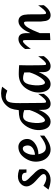

<svg xmlns="http://www.w3.org/2000/svg" viewBox="1242 -2160 931 3454"><g transform="rotate(-90 1707.0 -433.5)"><path d="M92.3 -116.7Q173.3 -65.4 232.4 -65.4Q249.5 -65.4 263.4 -69.8Q277.3 -74.2 286.9 -82Q296.4 -89.8 300 -100.6Q303.7 -111.3 300.8 -124Q298.3 -138.2 281 -158.7Q263.7 -179.2 232.4 -207L176.8 -257.3Q136.2 -293.9 112.5 -330.6Q88.9 -367.2 83 -393.1Q75.7 -429.2 85.9 -461.7Q96.2 -494.1 122.6 -521.5Q149.4 -548.8 185.5 -562.5Q221.7 -576.2 264.2 -576.2Q286.6 -576.2 316.7 -571.3Q346.7 -566.4 384.3 -554.2L385.7 -422.4H329.6L324.7 -446.8Q325.2 -451.7 324.7 -455.1Q314.9 -504.9 244.1 -504.9Q164.6 -504.9 176.8 -445.3Q184.1 -413.1 249 -353V-353.5L299.3 -299.8Q340.8 -261.2 364.5 -229Q388.2 -196.8 394 -168.9Q410.6 -97.7 346.7 -42Q285.6 11.7 192.9 11.7Q128.4 11.7 22.5 -25.9Z M994.1 -101.6Q924.3 -45.4 861.1 -16.8Q797.9 11.7 742.2 11.7Q704.1 11.7 671.4 -1.2Q638.7 -14.2 607.9 -41.5Q551.3 -93.3 533.7 -175.8Q502.4 -317.4 584 -441.9Q625 -505.9 677 -536.9Q729 -567.9 792.5 -567.9Q817.4 -567.9 839.8 -559.3Q862.3 -550.8 880.1 -535.2Q897.9 -519.5 910.9 -497.6Q923.8 -475.6 929.7 -448.7Q940.4 -398.4 923.8 -355.5Q907.2 -312.5 863.8 -277.3Q824.2 -245.1 772.7 -226.8Q721.2 -208.5 659.2 -207L660.2 -199.7Q674.3 -136.7 702.6 -105Q731 -73.2 776.4 -73.2Q819.3 -73.2 873.5 -99.6Q927.7 -126 994.1 -179.2ZM677.2 -418.5Q660.2 -385.3 653.1 -347.9Q646 -310.5 649.9 -268.1Q695.8 -273.9 729.7 -287.8Q763.7 -301.8 784.7 -322.5Q805.7 -343.3 813.2 -370.4Q820.8 -397.5 814 -429.7Q801.3 -488.8 762.7 -488.8Q736.3 -488.8 714.8 -471.4Q693.4 -454.1 677.2 -418.5Z M1456.1 -201.7Q1442.9 -162.1 1425 -129.4Q1407.2 -96.7 1385.3 -69.3Q1320.8 11.7 1247.1 11.7Q1189.5 11.7 1152.1 -23.9Q1114.7 -59.6 1100.1 -131.3Q1081.1 -221.7 1111.8 -319.3Q1142.6 -417.5 1210 -484.9Q1232.4 -507.3 1257.6 -522.5Q1282.7 -537.6 1309.1 -544.9Q1334 -552.2 1369.9 -556.4Q1405.8 -560.5 1452.1 -561Q1456.5 -605 1464.1 -641.1Q1471.7 -677.2 1481.4 -701.7Q1492.2 -728 1509.8 -752.2Q1527.3 -776.4 1550.8 -799.3Q1592.3 -839.4 1643.1 -859.1Q1693.8 -878.9 1754.4 -878.9Q1779.3 -878.9 1809.1 -874.5Q1838.9 -870.1 1874 -860.4L1803.7 -767.1Q1767.1 -781.2 1740.5 -788.1Q1713.9 -794.9 1696.3 -794.9Q1661.1 -794.9 1637.2 -782.7Q1613.3 -770.5 1602.1 -745.1Q1589.4 -718.3 1583.5 -667Q1577.6 -615.7 1578.6 -538.6L1582 -155.3Q1583 -127 1583.7 -109.9Q1584.5 -92.8 1585.9 -85.4Q1589.8 -69.8 1603.5 -69.8Q1647 -69.8 1744.6 -211.4L1745.1 -109.4Q1701.2 -47.9 1657 -18.1Q1612.8 11.7 1566.9 11.7Q1482.4 11.7 1462.4 -76.7Q1460 -89.4 1458.5 -111.1Q1457 -132.8 1457 -161.1ZM1452.1 -462.9Q1424.3 -473.6 1397.7 -478.5Q1371.1 -483.4 1344.2 -483.4Q1305.7 -483.4 1279.3 -457.5Q1252.9 -431.6 1238.8 -381.3Q1224.1 -319.3 1220.9 -259.8Q1217.8 -200.2 1228 -151.4Q1240.2 -89.4 1270 -89.4Q1305.7 -89.4 1361.3 -170.9Q1391.6 -214.8 1414.1 -263.2Q1436.5 -311.5 1454.1 -366.2Z M2132.8 -202.1Q2119.6 -162.6 2101.6 -130.1Q2083.5 -97.7 2062.5 -69.8Q1997.1 11.7 1924.3 11.7Q1807.1 11.7 1777.3 -130.9Q1761.7 -203.6 1776.4 -275.1Q1791 -346.7 1834 -417Q1878.4 -488.8 1944.6 -524.9Q2010.7 -561 2097.7 -561Q2114.7 -561 2135.5 -560.5Q2156.2 -560.1 2178 -559.1Q2199.7 -558.1 2221.2 -556.9Q2242.7 -555.7 2261.2 -554.2L2257.8 -394V-395L2260.3 -155.3Q2261.2 -127.4 2262.7 -109.6Q2264.2 -91.8 2265.1 -85Q2267.1 -69.8 2281.7 -69.8Q2323.2 -69.8 2421.4 -211.4L2423.8 -109.4Q2335 11.7 2244.6 11.7Q2159.2 11.7 2140.1 -76.7Q2137.2 -89.4 2136 -111.3Q2134.8 -133.3 2135.3 -161.1ZM2129.9 -462.4Q2100.1 -473.1 2075.2 -478.3Q2050.3 -483.4 2022.5 -483.4Q1983.9 -483.4 1957.3 -457.5Q1930.7 -431.6 1916.5 -381.3Q1901.4 -318.8 1898.2 -259.5Q1895 -200.2 1904.8 -151.4Q1917 -89.4 1947.3 -89.4Q1981.4 -89.4 2039.6 -170.9Q2068.8 -214.8 2091.6 -262.5Q2114.3 -310.1 2131.3 -365.7Z M2712.9 6.8 2712.4 -401.4Q2712.4 -428.7 2712.2 -445.8Q2711.9 -462.9 2710 -470.7Q2705.6 -486.3 2692.4 -486.3Q2672.9 -486.3 2638.2 -450.2Q2603.5 -414.1 2554.7 -343.3L2551.8 -446.3Q2594.2 -506.8 2639.2 -536.6Q2684.1 -566.4 2730.5 -566.4Q2814.9 -566.4 2832.5 -479.5Q2836.4 -465.8 2837.2 -444.6Q2837.9 -423.3 2837.9 -395V-352.5Q2855.5 -392.1 2874 -426Q2892.6 -460 2915 -487.8Q2979 -566.4 3050.8 -566.4Q3144 -566.4 3167 -463.9Q3173.3 -430.7 3174.8 -391.1L3176.3 -155.3Q3177.7 -127 3178.5 -109.4Q3179.2 -91.8 3181.2 -85Q3184.1 -69.8 3199.2 -69.8Q3239.3 -69.8 3337.4 -211.4L3340.3 -109.4Q3252.4 11.7 3160.2 11.7Q3076.7 11.7 3057.1 -76.7Q3051.3 -103 3046.4 -161.1V-397.9Q3046.4 -451.7 3038.6 -459.2Q3030.8 -466.8 3023.9 -466.8Q2982.4 -466.8 2937.7 -395.8Q2893.1 -324.7 2837.9 -183.6V-0.5Z"/></g></svg>

Font: IranNastaliq
Style: Regular
Weight: 400
Designer: Hossein Zahedi
Version: Version 1.5